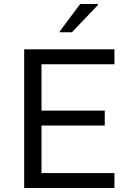

<svg xmlns="http://www.w3.org/2000/svg" viewBox="-20 -933 644 953"><path d="M277 -778V-773H337L466 -908V-913H378ZM100 -688V0H548V-74H186V-310H500V-384H186V-614H548V-688Z"/></svg>

Font: Saira UNSAM
Style: Regular
Weight: 400
Designer: Hector Gatti with collaboration of the Omnibus-Type team
Foundry: Omnibus-Type
Version: Version 0.072;PS 000.072;hotconv 1.0.88;makeotf.lib2.5.64775